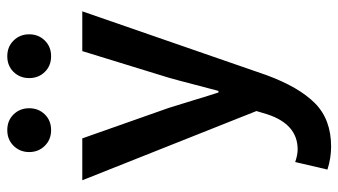

<svg xmlns="http://www.w3.org/2000/svg" viewBox="-224 -516 942 535"><g transform="rotate(-90 247.5 -249.0)"><path d="M106 202.1Q73.7 202.1 42 191.9L63 102.1Q83.5 108.9 98.1 108.9Q168 108.9 195.8 24.9L205.1 -5.9L12.2 -491.2H128.9L213.9 -250Q220.7 -229 234.9 -182.1Q249 -135.3 256.8 -111.8H261.2Q266.6 -131.3 278.8 -178.7Q291 -226.1 297.9 -250L372.1 -491.2H482.9L305.2 22Q272 112.3 226.8 157.2Q181.6 202.1 106 202.1ZM151.9 -578.1Q125.5 -578.1 108.2 -595.7Q90.8 -613.3 90.8 -639.2Q90.8 -665 108.2 -682.6Q125.5 -700.2 151.9 -700.2Q178.7 -700.2 195.8 -682.6Q212.9 -665 212.9 -639.2Q212.9 -613.3 195.8 -595.7Q178.7 -578.1 151.9 -578.1ZM357.9 -578.1Q331.1 -578.1 314 -595.7Q296.9 -613.3 296.9 -639.2Q296.9 -665 314 -682.6Q331.1 -700.2 357.9 -700.2Q384.3 -700.2 401.6 -682.6Q418.9 -665 418.9 -639.2Q418.9 -613.3 401.6 -595.7Q384.3 -578.1 357.9 -578.1Z"/></g></svg>

Font: Toshiba Sans Medium
Style: Regular
Weight: 500
Designer: Paul D. Hunt
Foundry: Toshiba Corporation
Version: Version 2.020;PS 2.0;hotconv 1.0.86;makeotf.lib2.5.63406